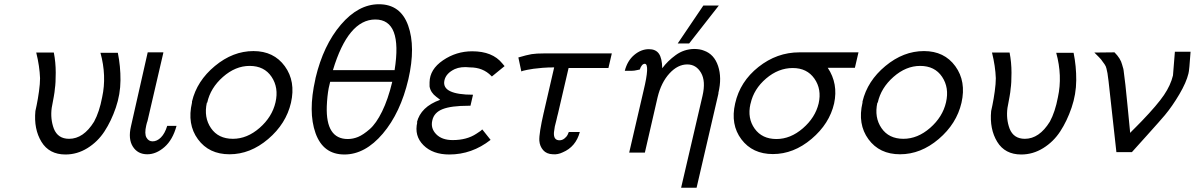

<svg xmlns="http://www.w3.org/2000/svg" viewBox="-20 -720 5638 906"><path d="M151 -472H234Q243 -426 243 -377Q243 -327 239 -302Q238 -287 234 -265Q230 -243 227 -227L224 -211Q217 -159 234 -113Q253 -65 306 -65Q374 -65 424 -146Q449 -192 462 -261Q484 -362 454 -471H536Q549 -407 548.5 -341Q548 -275 526.5 -212Q505 -149 473 -100Q441 -51 392.5 -21Q344 9 289 9Q212 9 175.5 -51Q139 -111 147 -196L153 -224Q159 -253 164 -289Q169 -325 169 -351Q167 -407 151 -472Z M598 -124 677 -473H750L751 -472L676 -149Q675 -146 673 -140L670 -128Q661 -89 671 -71Q681 -53 700 -53Q721 -53 739.5 -71.5Q758 -90 769 -126H813Q795 -60 756 -26Q717 8 675 8Q630 8 607 -28Q584 -64 598 -124Z M886 -236V-241Q909 -338 994 -408.5Q1079 -479 1176 -479Q1272 -479 1324 -407.5Q1376 -336 1353 -235Q1330 -136 1245.5 -64Q1161 8 1063 8Q966 8 914 -63Q862 -134 886 -236ZM958 -236Q957 -235 956 -235Q941 -166 975.5 -115.5Q1010 -65 1079 -65Q1146 -65 1205 -116.5Q1264 -168 1280 -237Q1296 -306 1261.5 -357.5Q1227 -409 1158 -409Q1091 -409 1032 -357Q973 -305 958 -236Z M1468 -346Q1468 -347 1468.5 -349Q1469 -351 1469 -352Q1506 -507 1588.5 -603.5Q1671 -700 1768 -700Q1870 -700 1906 -599.5Q1942 -499 1907 -346Q1870 -188 1786.5 -89.5Q1703 9 1605 9Q1505 9 1469 -91.5Q1433 -192 1468 -346ZM1538 -334 1531 -304Q1524 -267 1522 -218Q1517 -64 1621 -64Q1646 -64 1670 -74Q1694 -84 1724.5 -110.5Q1755 -137 1783 -194Q1811 -251 1831 -334ZM1551 -389H1842Q1880 -628 1751 -628Q1623 -628 1551 -389Z M1949 -143 1947 -142Q1965 -216 2057 -249Q2053 -252 2047 -257Q2041 -262 2039 -263Q2012 -283 2007 -312V-332Q2008 -393 2070.5 -435.5Q2133 -478 2208 -478Q2304 -478 2350 -421L2361 -408L2301 -359L2298 -362Q2259 -402 2198 -402Q2155 -407 2126 -394Q2084 -374 2077 -340Q2070 -306 2104.5 -289.5Q2139 -273 2212 -273L2200 -221H2191Q2109 -221 2068.5 -205Q2028 -189 2020 -152Q2011 -115 2038 -87Q2065 -59 2116 -59Q2183 -59 2228 -89L2246 -101Q2248 -102 2249.5 -103.5Q2251 -105 2252 -106Q2253 -107 2254 -108Q2255 -109 2256 -109L2295 -60Q2207 9 2100 9Q2022 9 1978 -35Q1934 -79 1949 -143Z M2426 -449Q2424 -449 2423 -448Q2467 -461 2488.5 -464.5Q2510 -468 2550 -468H2867L2851 -399H2663L2613 -184Q2612 -181 2609.5 -170.5Q2607 -160 2606 -155L2598 -123Q2596 -114 2594 -96Q2591 -58 2620 -58Q2633 -58 2643.5 -66.5Q2654 -75 2658 -83Q2662 -91 2664 -97H2716Q2697 -27 2635 -1Q2612 10 2589 8Q2559 7 2543 -11.5Q2527 -30 2525 -56Q2523 -90 2546 -190L2547 -192V-194L2595 -402Q2566 -402 2540.5 -400Q2515 -398 2497.5 -395.5Q2480 -393 2468 -390.5Q2456 -388 2448 -386L2440 -383Z M3178 -515 3299 -694H3372L3232 -515ZM2928 -386V-385Q2940 -433 2972.5 -460.5Q3005 -488 3042 -488Q3074 -488 3089 -467Q3104 -446 3105 -398Q3130 -432 3168.5 -460Q3207 -488 3255 -489Q3283 -489 3302 -481Q3350 -464 3368.5 -408.5Q3387 -353 3370 -282V-278L3267 166H3194L3295 -268Q3311 -337 3288 -376.5Q3265 -416 3223 -416Q3178 -416 3139 -373.5Q3100 -331 3083 -261L3023 0H2949L3017 -293Q3047 -417 3023 -419Q3008 -419 2999 -392Q2997 -392 2985 -389Q2973 -386 2962 -386Z M3449 -232Q3472 -335 3559 -404Q3646 -473 3752 -473H4031L4014 -400H3886Q3936 -325 3916 -232Q3894 -136 3809.5 -64.5Q3725 7 3627 7Q3531 7 3478.5 -62.5Q3426 -132 3449 -232ZM3522 -232 3521 -229Q3506 -162 3541 -113Q3576 -64 3644 -64Q3710 -64 3768.5 -114.5Q3827 -165 3843 -232Q3858 -299 3823 -349Q3788 -399 3721 -399Q3653 -399 3595 -349.5Q3537 -300 3522 -232Z M4050 -236V-241Q4073 -338 4158 -408.5Q4243 -479 4340 -479Q4436 -479 4488 -407.5Q4540 -336 4517 -235Q4494 -136 4409.5 -64Q4325 8 4227 8Q4130 8 4078 -63Q4026 -134 4050 -236ZM4122 -236Q4121 -235 4120 -235Q4105 -166 4139.5 -115.5Q4174 -65 4243 -65Q4310 -65 4369 -116.5Q4428 -168 4444 -237Q4460 -306 4425.5 -357.5Q4391 -409 4322 -409Q4255 -409 4196 -357Q4137 -305 4122 -236Z M4661 -472H4744Q4753 -426 4753 -377Q4753 -327 4749 -302Q4748 -287 4744 -265Q4740 -243 4737 -227L4734 -211Q4727 -159 4744 -113Q4763 -65 4816 -65Q4884 -65 4934 -146Q4959 -192 4972 -261Q4994 -362 4964 -471H5046Q5059 -407 5058.5 -341Q5058 -275 5036.5 -212Q5015 -149 4983 -100Q4951 -51 4902.5 -21Q4854 9 4799 9Q4722 9 4685.5 -51Q4649 -111 4657 -196L4663 -224Q4669 -253 4674 -289Q4679 -325 4679 -351Q4677 -407 4661 -472Z M5144 -472Q5160 -472 5191.5 -472.5Q5223 -473 5239 -473Q5268 -444 5275 -415L5279 -401Q5281 -396 5282 -388Q5290 -332 5300 -226.5Q5310 -121 5313 -93Q5314 -95 5320.5 -101Q5327 -107 5340.5 -121Q5354 -135 5368 -149Q5441 -225 5472.5 -271.5Q5504 -318 5515 -364Q5516 -374 5524 -476H5598Q5592 -386 5588 -373Q5578 -331 5545 -275Q5512 -219 5477 -177Q5456 -152 5393 -82Q5330 -12 5321 -2H5248L5211 -337Q5210 -342 5208.5 -355Q5207 -368 5206 -374L5201 -397Q5199 -407 5192 -417L5181 -432Q5178 -438 5165 -451Z"/></svg>

Font: Coval
Style: ExtraLight Italic
Weight: 200
Foundry: Context Ltd
Version: Version 001.000